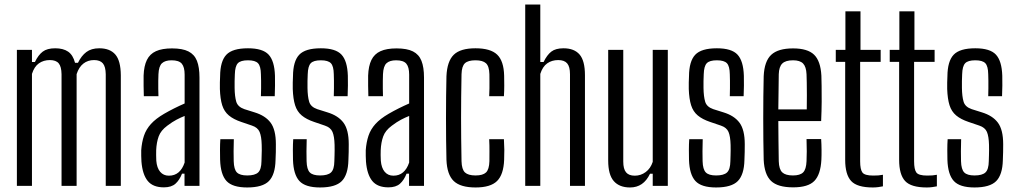

<svg xmlns="http://www.w3.org/2000/svg" viewBox="-20 -820 4482 847"><path d="M54.5 0V-600H121V-546.5H134Q149 -577.5 168.5 -592.2Q188 -607 223.5 -607Q259 -607 280.5 -592.2Q302 -577.5 311 -543H324Q339 -574 361 -590.5Q383 -607 418 -607Q465 -607 488.8 -579.5Q512.5 -552 513 -488V0H446.5V-492.5Q446 -526 433.8 -540.5Q421.5 -555 395 -555Q367.5 -555 347.8 -539.5Q328 -524 318 -493V0H251.5V-492.5Q251 -526 239 -540.5Q227 -555 200 -555Q172 -555 151.5 -540.5Q131 -526 121 -494V0Z M703 6.5Q654.5 6.5 631.5 -22Q608.5 -50.5 604 -107Q603.5 -119.5 603 -132.5Q602.5 -145.5 603 -157.5Q605.5 -192.5 615 -221Q624.5 -249.5 645.8 -273Q667 -296.5 704 -318Q725.5 -330.5 748.5 -342Q771.5 -353.5 794.5 -363.5V-491Q794.5 -524 782 -539Q769.5 -554 737 -554Q708.5 -554 694.5 -541Q680.5 -528 679 -492.5Q678.5 -481 678.2 -463.8Q678 -446.5 678.2 -428.2Q678.5 -410 679 -395.5H614.5Q614 -415.5 613.5 -441Q613 -466.5 613.5 -486.5Q615 -529 628 -555.5Q641 -582 668 -594.2Q695 -606.5 739 -606.5Q785 -606.5 811.2 -593.2Q837.5 -580 848.8 -551.8Q860 -523.5 860 -478V0H794V-54H783Q772 -25.5 754 -9.5Q736 6.5 703 6.5ZM725 -45Q750.5 -45 767.8 -59.8Q785 -74.5 794.5 -103V-308.5Q777 -301.5 758.8 -292Q740.5 -282.5 718 -265.5Q689.5 -244.5 680 -218.2Q670.5 -192 669 -157.5Q668.5 -148.5 668.8 -136Q669 -123.5 669.5 -111Q672 -79.5 686.5 -62.2Q701 -45 725 -45Z M1070.5 7Q1005.5 7 979.2 -21.5Q953 -50 951 -115Q950.5 -134.5 950.5 -159Q950.5 -183.5 952 -206H1011.5Q1010.5 -176.5 1010.5 -152.5Q1010.5 -128.5 1011 -109Q1012 -72.5 1025.2 -59.2Q1038.5 -46 1070.5 -46Q1104.5 -46 1118.8 -59.2Q1133 -72.5 1133.5 -109Q1134 -123.5 1134.2 -134.8Q1134.5 -146 1134.8 -157Q1135 -168 1134.5 -181Q1133.5 -218.5 1125.2 -238Q1117 -257.5 1091.5 -266L1044.5 -282Q1010 -293.5 989.5 -310.8Q969 -328 960.2 -355.8Q951.5 -383.5 950 -427.5Q949.5 -443 950 -456Q950.5 -469 951 -484Q951.5 -550 978.5 -578.5Q1005.5 -607 1074 -607Q1139 -607 1165 -579Q1191 -551 1193 -486Q1193.5 -466.5 1193.2 -442.5Q1193 -418.5 1192 -395.5H1131Q1131.5 -412.5 1131.8 -430Q1132 -447.5 1131.8 -464Q1131.5 -480.5 1131 -492.5Q1130.5 -528 1118.2 -541Q1106 -554 1074 -554Q1041.5 -554 1029.2 -541Q1017 -528 1016 -492.5Q1015.5 -475 1015 -462.5Q1014.5 -450 1015 -432Q1015.5 -394.5 1022.2 -371.5Q1029 -348.5 1058 -338.5L1102.5 -324.5Q1150.5 -310 1173.8 -278.8Q1197 -247.5 1197 -184Q1197 -167.5 1196.8 -148.8Q1196.5 -130 1195.5 -113.5Q1194 -49.5 1166.2 -21.2Q1138.5 7 1070.5 7Z M1392 7Q1327 7 1300.8 -21.5Q1274.5 -50 1272.5 -115Q1272 -134.5 1272 -159Q1272 -183.5 1273.5 -206H1333Q1332 -176.5 1332 -152.5Q1332 -128.5 1332.5 -109Q1333.5 -72.5 1346.8 -59.2Q1360 -46 1392 -46Q1426 -46 1440.2 -59.2Q1454.5 -72.5 1455 -109Q1455.5 -123.5 1455.8 -134.8Q1456 -146 1456.2 -157Q1456.5 -168 1456 -181Q1455 -218.5 1446.8 -238Q1438.5 -257.5 1413 -266L1366 -282Q1331.5 -293.5 1311 -310.8Q1290.5 -328 1281.8 -355.8Q1273 -383.5 1271.5 -427.5Q1271 -443 1271.5 -456Q1272 -469 1272.5 -484Q1273 -550 1300 -578.5Q1327 -607 1395.5 -607Q1460.5 -607 1486.5 -579Q1512.5 -551 1514.5 -486Q1515 -466.5 1514.8 -442.5Q1514.5 -418.5 1513.5 -395.5H1452.5Q1453 -412.5 1453.2 -430Q1453.5 -447.5 1453.2 -464Q1453 -480.5 1452.5 -492.5Q1452 -528 1439.8 -541Q1427.5 -554 1395.5 -554Q1363 -554 1350.8 -541Q1338.5 -528 1337.5 -492.5Q1337 -475 1336.5 -462.5Q1336 -450 1336.5 -432Q1337 -394.5 1343.8 -371.5Q1350.5 -348.5 1379.5 -338.5L1424 -324.5Q1472 -310 1495.2 -278.8Q1518.5 -247.5 1518.5 -184Q1518.5 -167.5 1518.2 -148.8Q1518 -130 1517 -113.5Q1515.5 -49.5 1487.8 -21.2Q1460 7 1392 7Z M1693.5 6.5Q1645 6.5 1622 -22Q1599 -50.5 1594.5 -107Q1594 -119.5 1593.5 -132.5Q1593 -145.5 1593.5 -157.5Q1596 -192.5 1605.5 -221Q1615 -249.5 1636.2 -273Q1657.5 -296.5 1694.5 -318Q1716 -330.5 1739 -342Q1762 -353.5 1785 -363.5V-491Q1785 -524 1772.5 -539Q1760 -554 1727.5 -554Q1699 -554 1685 -541Q1671 -528 1669.5 -492.5Q1669 -481 1668.8 -463.8Q1668.5 -446.5 1668.8 -428.2Q1669 -410 1669.5 -395.5H1605Q1604.5 -415.5 1604 -441Q1603.5 -466.5 1604 -486.5Q1605.5 -529 1618.5 -555.5Q1631.5 -582 1658.5 -594.2Q1685.5 -606.5 1729.5 -606.5Q1775.5 -606.5 1801.8 -593.2Q1828 -580 1839.2 -551.8Q1850.5 -523.5 1850.5 -478V0H1784.5V-54H1773.5Q1762.5 -25.5 1744.5 -9.5Q1726.5 6.5 1693.5 6.5ZM1715.5 -45Q1741 -45 1758.2 -59.8Q1775.5 -74.5 1785 -103V-308.5Q1767.5 -301.5 1749.2 -292Q1731 -282.5 1708.5 -265.5Q1680 -244.5 1670.5 -218.2Q1661 -192 1659.5 -157.5Q1659 -148.5 1659.2 -136Q1659.5 -123.5 1660 -111Q1662.5 -79.5 1677 -62.2Q1691.5 -45 1715.5 -45Z M2138 -395.5Q2139 -412.5 2139.2 -430Q2139.5 -447.5 2139.2 -464Q2139 -480.5 2139 -492.5Q2138 -528 2123.8 -541Q2109.5 -554 2077.5 -554Q2045 -554 2031 -541Q2017 -528 2016 -492.5Q2015 -439 2014.5 -392.2Q2014 -345.5 2014 -300.5Q2014 -255.5 2014.5 -209Q2015 -162.5 2016 -109Q2017 -72.5 2031.2 -59.2Q2045.5 -46 2078 -46Q2110 -46 2124 -59.2Q2138 -72.5 2139 -109Q2139 -128.5 2139.2 -152.5Q2139.5 -176.5 2138 -206H2203Q2204.5 -183.5 2204.8 -159Q2205 -134.5 2204 -115Q2201.5 -50 2172.8 -21.5Q2144 7 2078 7Q2011 7 1981.5 -21.5Q1952 -50 1949.5 -115Q1948.5 -155.5 1948 -202.5Q1947.5 -249.5 1947.5 -298.8Q1947.5 -348 1948 -395.5Q1948.5 -443 1949.5 -484Q1952.5 -550 1981.8 -578.5Q2011 -607 2077.5 -607Q2144 -607 2173.2 -579Q2202.5 -551 2204 -486Q2204.5 -466.5 2204.5 -442.5Q2204.5 -418.5 2203 -395.5Z M2297 0V-800H2363.5V-546.5H2378Q2393 -577.5 2412 -592.2Q2431 -607 2466 -607Q2513 -607 2536.8 -579.5Q2560.5 -552 2560.5 -488V0H2494.5V-492.5Q2494.5 -526 2482 -540.5Q2469.5 -555 2442.5 -555Q2414.5 -555 2394 -540.5Q2373.5 -526 2363.5 -494V0Z M2759.5 7Q2712.5 7 2687.8 -21Q2663 -49 2663 -112V-600H2729.5V-107.5Q2729.5 -74.5 2741.8 -59.8Q2754 -45 2780.5 -45Q2807 -45 2828.5 -61Q2850 -77 2859.5 -106V-600H2926V0H2859.5V-53.5H2847.5Q2833 -23 2811 -8Q2789 7 2759.5 7Z M3139 7Q3074 7 3047.8 -21.5Q3021.5 -50 3019.5 -115Q3019 -134.5 3019 -159Q3019 -183.5 3020.5 -206H3080Q3079 -176.5 3079 -152.5Q3079 -128.5 3079.5 -109Q3080.5 -72.5 3093.8 -59.2Q3107 -46 3139 -46Q3173 -46 3187.2 -59.2Q3201.5 -72.5 3202 -109Q3202.5 -123.5 3202.8 -134.8Q3203 -146 3203.2 -157Q3203.5 -168 3203 -181Q3202 -218.5 3193.8 -238Q3185.5 -257.5 3160 -266L3113 -282Q3078.5 -293.5 3058 -310.8Q3037.5 -328 3028.8 -355.8Q3020 -383.5 3018.5 -427.5Q3018 -443 3018.5 -456Q3019 -469 3019.5 -484Q3020 -550 3047 -578.5Q3074 -607 3142.5 -607Q3207.5 -607 3233.5 -579Q3259.5 -551 3261.5 -486Q3262 -466.5 3261.8 -442.5Q3261.5 -418.5 3260.5 -395.5H3199.5Q3200 -412.5 3200.2 -430Q3200.5 -447.5 3200.2 -464Q3200 -480.5 3199.5 -492.5Q3199 -528 3186.8 -541Q3174.5 -554 3142.5 -554Q3110 -554 3097.8 -541Q3085.5 -528 3084.5 -492.5Q3084 -475 3083.5 -462.5Q3083 -450 3083.5 -432Q3084 -394.5 3090.8 -371.5Q3097.5 -348.5 3126.5 -338.5L3171 -324.5Q3219 -310 3242.2 -278.8Q3265.5 -247.5 3265.5 -184Q3265.5 -167.5 3265.2 -148.8Q3265 -130 3264 -113.5Q3262.5 -49.5 3234.8 -21.2Q3207 7 3139 7Z M3479 6.5Q3411 6.5 3381.5 -21.8Q3352 -50 3349 -115Q3348 -155.5 3347.5 -202.2Q3347 -249 3347 -298.5Q3347 -348 3347.5 -395.5Q3348 -443 3349 -484Q3352 -550 3382.2 -578.2Q3412.5 -606.5 3478.5 -606.5Q3542.5 -606.5 3571.2 -578.8Q3600 -551 3603.5 -486.5Q3604 -471 3604.5 -441Q3605 -411 3604.8 -371.2Q3604.5 -331.5 3602.5 -286H3413.5Q3413.5 -245 3414.2 -201.5Q3415 -158 3415.5 -109Q3416.5 -73 3431 -59.5Q3445.5 -46 3478 -46Q3509.5 -46 3523 -59.5Q3536.5 -73 3538 -109Q3539 -127.5 3539 -152Q3539 -176.5 3538 -206.5H3602.5Q3604 -184 3604.2 -159.2Q3604.5 -134.5 3603.5 -115Q3600 -50 3572.5 -21.8Q3545 6.5 3479 6.5ZM3413.5 -337.5H3539Q3539.5 -369.5 3539.5 -400.2Q3539.5 -431 3539 -455.5Q3538.5 -480 3538 -492.5Q3536.5 -525.5 3522.8 -539.8Q3509 -554 3478.5 -554Q3445.5 -554 3431 -539.8Q3416.5 -525.5 3415.5 -492.5Q3415 -449.5 3414.5 -411.8Q3414 -374 3413.5 -337.5Z M3830.5 7Q3761 7 3734.8 -21.5Q3708.5 -50 3708.5 -115V-547H3667V-600H3709.5V-770H3776V-600H3865V-547H3774.5V-108.5Q3774.5 -72.5 3784.5 -59Q3794.5 -45.5 3832 -45.5Q3846 -45.5 3855 -46.2Q3864 -47 3875 -49V2Q3865.5 4 3854 5.5Q3842.5 7 3830.5 7Z M4068.5 7Q3999 7 3972.8 -21.5Q3946.5 -50 3946.5 -115V-547H3905V-600H3947.5V-770H4014V-600H4103V-547H4012.5V-108.5Q4012.5 -72.5 4022.5 -59Q4032.5 -45.5 4070 -45.5Q4084 -45.5 4093 -46.2Q4102 -47 4113 -49V2Q4103.5 4 4092 5.5Q4080.5 7 4068.5 7Z M4279 7Q4214 7 4187.8 -21.5Q4161.5 -50 4159.5 -115Q4159 -134.5 4159 -159Q4159 -183.5 4160.5 -206H4220Q4219 -176.5 4219 -152.5Q4219 -128.5 4219.5 -109Q4220.5 -72.5 4233.8 -59.2Q4247 -46 4279 -46Q4313 -46 4327.2 -59.2Q4341.5 -72.5 4342 -109Q4342.5 -123.5 4342.8 -134.8Q4343 -146 4343.2 -157Q4343.5 -168 4343 -181Q4342 -218.5 4333.8 -238Q4325.5 -257.5 4300 -266L4253 -282Q4218.5 -293.5 4198 -310.8Q4177.5 -328 4168.8 -355.8Q4160 -383.5 4158.5 -427.5Q4158 -443 4158.5 -456Q4159 -469 4159.5 -484Q4160 -550 4187 -578.5Q4214 -607 4282.5 -607Q4347.5 -607 4373.5 -579Q4399.5 -551 4401.5 -486Q4402 -466.5 4401.8 -442.5Q4401.5 -418.5 4400.5 -395.5H4339.5Q4340 -412.5 4340.2 -430Q4340.5 -447.5 4340.2 -464Q4340 -480.5 4339.5 -492.5Q4339 -528 4326.8 -541Q4314.5 -554 4282.5 -554Q4250 -554 4237.8 -541Q4225.5 -528 4224.5 -492.5Q4224 -475 4223.5 -462.5Q4223 -450 4223.5 -432Q4224 -394.5 4230.8 -371.5Q4237.5 -348.5 4266.5 -338.5L4311 -324.5Q4359 -310 4382.2 -278.8Q4405.5 -247.5 4405.5 -184Q4405.5 -167.5 4405.2 -148.8Q4405 -130 4404 -113.5Q4402.5 -49.5 4374.8 -21.2Q4347 7 4279 7Z"/></svg>

Font: Big Shoulders Display Thin
Style: Regular
Weight: 400
Version: Version 2.002